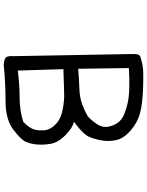

<svg xmlns="http://www.w3.org/2000/svg" viewBox="102 -886 796 1040"><g transform="rotate(90 500.0 -366.0)"><path d="M333 11.7Q294.9 9.8 288.6 -3.9Q282.2 -17.6 284.2 -39.1L272.5 -693.4Q271.5 -723.6 289.6 -729Q307.6 -734.4 334 -740.2Q360.4 -746.1 451.2 -743.2Q542 -740.2 592.8 -726.6Q643.6 -712.9 686.5 -675.8Q729.5 -638.7 738.3 -599.1Q747.1 -559.6 741.2 -522.5Q735.4 -485.4 721.7 -452.1Q708 -418.9 639.6 -368.2Q674.8 -360.4 713.4 -321.3Q752 -282.2 758.8 -243.2Q765.6 -204.1 762.7 -168.9Q759.8 -133.8 747.6 -106.9Q735.4 -80.1 680.7 -39.1Q626 2 527.3 2Q428.7 2 333 11.7ZM639.6 -93.8Q672.9 -126 680.7 -151.4Q688.5 -176.8 685.5 -209Q682.6 -241.2 653.3 -269.5Q624 -297.9 573.2 -307.6Q522.5 -317.4 481.4 -315.4Q440.4 -313.5 354.5 -311.5L362.3 -64.5Q438.5 -74.2 507.8 -74.2Q577.1 -74.2 639.6 -93.8ZM608.4 -442.4Q629.9 -460 652.3 -493.2Q674.8 -526.4 664.1 -564.9Q653.3 -603.5 627.9 -624Q602.5 -644.5 539.6 -659.2Q476.6 -673.8 348.6 -666L352.5 -391.6Q410.2 -396.5 458.5 -397.9Q506.8 -399.4 542 -412.1Q577.1 -424.8 608.4 -442.4Z"/></g></svg>

Font: JasonHandwriting2
Style: Regular
Weight: 400
Version: Version 1.05.10